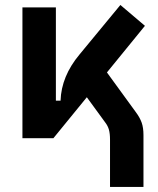

<svg xmlns="http://www.w3.org/2000/svg" viewBox="-20 -547 626 760"><path d="M191.4 0H68.8V-517.6H201.2V-148.4H219.7Q222.7 -245.1 294.9 -331.5L456.5 -527.3L553.7 -444.8L403.3 -260.3L518.1 -102.5Q533.7 -81.5 540.8 -61.5Q547.9 -41.5 547.9 -12.2V192.9H415.5V6.3Q415.5 -18.6 411.1 -33.9Q406.7 -49.3 396 -63L323.7 -162.1Z"/></svg>

Font: CaskaydiaMono NF
Style: Bold
Weight: 700
Designer: Aaron Bell
Foundry: Saja Typeworks
Version: Version 2111.001; ttfautohint (v1.8.4);Nerd Fonts 3.1.1